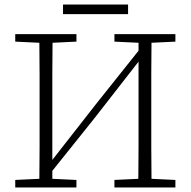

<svg xmlns="http://www.w3.org/2000/svg" viewBox="-20 -824 839 844"><path d="M483 -641V-674H751V-641L646 -636Q645 -569 645 -501.5Q645 -434 645 -366V-308Q645 -241 645 -173.5Q645 -106 646 -38L751 -33V0H483V-33L588 -38Q589 -106 589 -174Q589 -242 589 -313V-553L395 -304L210 -73V-38L316 -33V0H47V-33L153 -38Q154 -106 154 -173.5Q154 -241 154 -308V-366Q154 -434 154 -501.5Q154 -569 153 -636L47 -641V-674H316V-641L211 -636Q210 -569 210 -501.5Q210 -434 210 -366V-121L404 -369L589 -601V-636ZM257 -762V-804H543V-762Z"/></svg>

Font: Source Serif 4 SmText Light
Style: Regular
Weight: 300
Designer: Frank Grießhammer
Foundry: Adobe
Version: Version 4.005;hotconv 1.1.0;makeotfexe 2.6.0